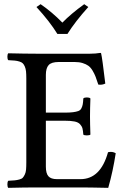

<svg xmlns="http://www.w3.org/2000/svg" viewBox="-20 -904 609 926"><path d="M201.2 -543V-360.8H291Q316.4 -360.8 331.8 -362.8Q347.2 -364.7 357.4 -368.4Q367.7 -372.1 372.3 -381.1Q377 -390.1 378.9 -400.1Q380.9 -410.2 381.8 -429.2Q386.7 -434.1 398.9 -434.1Q411.1 -434.1 416 -429.2Q414.1 -379.4 414.1 -341.8Q414.1 -308.6 416 -254.9Q412.1 -251 398.9 -251Q385.7 -251 381.8 -254.9Q380.4 -274.4 377.7 -284.7Q375 -294.9 366.2 -304.7Q357.4 -314.5 339.4 -318.1Q321.3 -321.8 291 -321.8H201.2V-100.1Q201.2 -67.9 213.4 -54Q225.6 -40 254.9 -40H368.2Q464.8 -40 501 -169.9Q522 -174.8 538.1 -165Q524.9 -78.1 502 2Q500 2 477.3 1.5Q454.6 1 424.3 0.5Q394 0 373 0H153.8Q98.1 0 20 2Q15.6 -2.4 15.6 -14.9Q15.6 -27.3 20 -32.2Q40.5 -33.2 51 -34.2Q61.5 -35.2 73.2 -38.3Q85 -41.5 89.8 -46.9Q94.7 -52.2 99.6 -62.3Q104.5 -72.3 105.7 -86.2Q106.9 -100.1 106.9 -121.1V-525.9Q106.9 -546.4 105.5 -559.8Q104 -573.2 99.6 -583.3Q95.2 -593.3 89.8 -598.6Q84.5 -604 73.2 -607.4Q62 -610.8 50.8 -611.8Q39.6 -612.8 20 -613.8Q15.6 -618.2 15.6 -630.4Q15.6 -642.6 20 -647Q104 -645 153.8 -645H415Q440.9 -645 463.9 -648.9Q467.8 -648.9 467.8 -646Q473.1 -625 487.8 -501Q472.2 -493.2 454.1 -496.1Q446.3 -520 440.9 -534.2Q435.5 -548.3 426.3 -563.7Q417 -579.1 406 -586.9Q395 -594.7 378.4 -599.9Q361.8 -605 339.8 -605H263.2Q228 -605 214.6 -590.1Q201.2 -575.2 201.2 -543ZM305.2 -740.2H256.8Q219.2 -801.3 155.8 -870.1L175.8 -883.8Q231.9 -845.2 280.8 -794.9Q322.3 -837.4 386.2 -883.8L405.8 -870.1Q342.8 -800.3 305.2 -740.2Z"/></svg>

Font: Common Serif News
Style: Regular
Weight: 450
Designer: Philipp H. Poll, Khaled Hosny
Foundry: Stefan Peev, Context Ltd.
Version: Version 1.026